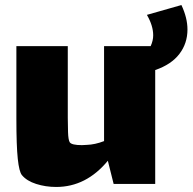

<svg xmlns="http://www.w3.org/2000/svg" viewBox="-20 -695 764 762"><path d="M724 -578Q724 -523 692 -481Q660 -439 596 -417V35H431L408 -57Q322 47 203 47Q161 47 123.5 35Q86 23 67 0Q56 -13 50.5 -65Q45 -117 45 -224V-512H249V-227Q249 -203 250 -171Q251 -139 257 -130Q265 -119 305 -119L324 -120Q357 -121 393 -135V-512H578Q588 -534 588 -555Q588 -593 563 -636L700 -675Q724 -624 724 -578Z"/></svg>

Font: Lalezar
Style: Regular
Weight: 400
Designer: Borna Izadpanah
Foundry: Borna Izadpanah
Version: Version 1.003;November 28, 2018;FontCreator 11.5.0.2421 64-b